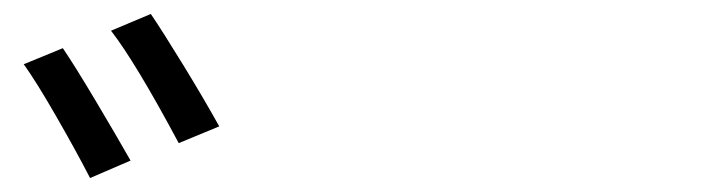

<svg xmlns="http://www.w3.org/2000/svg" viewBox="-20 -860 1040 275"><path d="M294 -679 236 -655Q174 -771 139 -816L196 -840Q213 -815 243 -766Q273 -717 294 -679ZM167 -630 109 -605Q90 -642 61 -692.5Q32 -743 14 -768L70 -791Q87 -766 116.5 -716.5Q146 -667 167 -630Z"/></svg>

Font: Noto Sans SC
Style: Regular
Weight: 400
Designer: Ryoko NISHIZUKA ____ (kana & ideographs); Paul D. Hunt (Latin, Greek & Cyrillic); Wenlong ZHANG ___ (bopomofo); Sandoll 
Foundry: Adobe Systems Incorporated
Version: Version 1.004